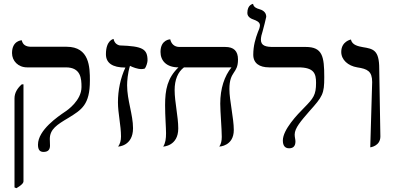

<svg xmlns="http://www.w3.org/2000/svg" viewBox="-20 -766 2066 1006"><path d="M241 -38C241 -89 279 -113 338 -148C408 -191 451 -217 451 -344C451 -414 449 -521 329 -521H143C115 -521 99 -532 94 -555C94 -555 43 -554 43 -488C43 -447 75 -413 122 -413H325C404 -413 407 -354 407 -310C407 -240 333 -188 320 -180C285 -156 179 -85 179 -8C179 18 188 30 208 30C231 30 242 19 242 -3C242 -17 241 -31 241 -38ZM66 220C88 207 103 195 103 184V-324H94C71 -304 56 -279 56 -251V216Z M614 -51C614 -29 609 -12 599 2C599 2 677 0 677 -94C677 -166 646 -241 646 -319C646 -340 649 -383 661 -421C675 -414 700 -404 721 -404C727 -404 734 -405 739 -407C747 -418 753 -440 753 -449C753 -510 727 -524 607 -528C590 -532 579 -543 575 -562C575 -562 535 -556 535 -482C535 -436 569 -412 637 -412C611 -357 598 -292 598 -230C598 -172 614 -109 614 -51Z M1182 -299C1182 -396 1227 -378 1227 -454C1227 -499 1205 -520 1160 -520H920C893 -520 877 -537 872 -560C872 -560 821 -559 821 -494C821 -448 852 -413 915 -413C857 -357 845 -296 845 -215C845 -157 850 -98 850 -68C850 -40 847 -16 835 2C835 2 914 0 914 -93C914 -155 895 -232 895 -294C895 -348 912 -389 944 -413H1193C1156 -368 1134 -302 1134 -223C1134 -181 1142 -91 1142 -49C1142 -28 1138 -11 1129 2C1129 2 1205 0 1205 -85C1205 -146 1182 -241 1182 -299Z M1347 -558C1347 -570 1351 -588 1356 -602C1359 -611 1375 -675 1375 -678C1375 -704 1354 -714 1336 -719C1328 -721 1308 -728 1306 -746C1306 -745 1276 -743 1276 -698C1276 -676 1298 -667 1310 -663C1323 -658 1342 -651 1342 -633C1342 -624 1336 -607 1331 -597C1319 -565 1307 -527 1307 -479C1307 -434 1340 -413 1390 -413H1543C1625 -413 1636 -381 1636 -332C1636 -268 1622 -251 1573 -201C1539 -167 1462 -87 1462 -30C1462 -3 1473 11 1495 11C1517 11 1528 -1 1528 -25C1528 -36 1524 -46 1524 -61C1524 -95 1557 -132 1600 -182C1671 -261 1679 -274 1679 -361C1679 -470 1670 -520 1582 -520H1412C1375 -520 1347 -525 1347 -558Z M1920 6C1920 6 1973 0 1973 -51L1967 -406C1967 -504 1936 -510 1881 -519C1860 -523 1824 -529 1819 -559C1819 -559 1768 -550 1768 -494C1768 -453 1803 -421 1852 -413C1905 -405 1930 -393 1930 -336Z"/></svg>

Font: Libertinus Sans
Style: Bold
Weight: 700
Designer: Philipp H. Poll, Khaled Hosny
Foundry: Caleb Maclennan
Version: Version 7.050;RELEASE